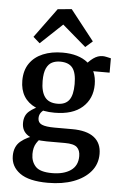

<svg xmlns="http://www.w3.org/2000/svg" viewBox="-57 -680 587 919"><g transform="rotate(5 236.0 -220.0)"><path d="M443 40Q443 89 413 124.5Q383 160 330.5 179.5Q278 199 208 199Q117 199 73.5 167.5Q30 136 30 85Q30 39 60.5 14Q91 -11 137 -23L166 -18Q149 -5 136 15.5Q123 36 123 68Q123 104 144.5 127.5Q166 151 224 151Q280 151 313.5 128Q347 105 347 59Q347 31 331.5 16.5Q316 2 273 2H186Q124 2 94.5 -18Q65 -38 65 -76Q65 -113 89 -133Q113 -153 145 -164L170 -152Q154 -144 145.5 -132.5Q137 -121 137 -105Q137 -84 156 -75.5Q175 -67 218 -67H302Q372 -67 407.5 -39.5Q443 -12 443 40ZM391 -289Q391 -221 344.5 -179.5Q298 -138 211 -138Q156 -138 119 -155Q82 -172 63 -203Q44 -234 44 -278Q44 -327 67 -360.5Q90 -394 131 -411Q172 -428 225 -428Q302 -428 346.5 -392Q391 -356 391 -289ZM141 -285Q141 -234 160 -208Q179 -182 221 -182Q259 -182 277 -206Q295 -230 295 -283Q295 -337 276.5 -360.5Q258 -384 217 -384Q195 -384 178 -375.5Q161 -367 151 -345.5Q141 -324 141 -285ZM356 -352 332 -371Q351 -397 372.5 -412.5Q394 -428 417 -428Q426 -428 437 -425.5Q448 -423 457 -421V-352ZM79 -491 183 -633 250 -639 364 -494 330 -464 216 -562 111 -463Z"/></g></svg>

Font: Rasa Medium
Style: Regular
Weight: 500
Designer: Anna Giedrys (Yrsa+Rasa design), David Brezina (Yrsa art-direction, Rasa art-direction, design)
Foundry: Rosetta Type Foundry
Version: Version 2.004